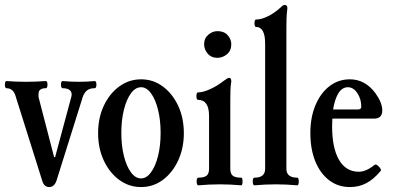

<svg xmlns="http://www.w3.org/2000/svg" viewBox="-21 -746 1595 777"><path d="M178 11Q159 11 151 -11L43 -354Q34 -389 5 -389Q1 -389 -0.5 -396.5Q-2 -404 -0.5 -411Q1 -418 5 -418Q45 -415 84 -415Q124 -415 164 -418Q169 -418 170.5 -411Q172 -404 170.5 -396.5Q169 -389 164 -389Q135 -389 135 -366Q135 -362 135 -358.5Q135 -355 135 -353L198 -110H202L267 -352Q269 -358 269 -363Q269 -389 232 -389Q228 -389 226.5 -396.5Q225 -404 226.5 -411Q228 -418 232 -418Q266 -415 297 -415Q330 -415 362 -418Q367 -418 368.5 -411Q370 -404 368.5 -396.5Q367 -389 362 -389Q342 -389 331 -380Q320 -371 314 -354L208 -16Q199 11 178 11Z M550 11Q501 11 461.5 -18Q422 -47 399 -96.5Q376 -146 376 -207Q376 -269 399 -318Q422 -367 461.5 -396Q501 -425 550 -425Q599 -425 638 -396Q677 -367 700 -318Q723 -269 723 -207Q723 -146 700 -96.5Q677 -47 638 -18Q599 11 550 11ZM550 -24Q572 -24 590 -48.5Q608 -73 618.5 -114.5Q629 -156 629 -208Q629 -260 618.5 -302Q608 -344 590 -368.5Q572 -393 550 -393Q527 -393 509 -368.5Q491 -344 480.5 -302Q470 -260 470 -208Q470 -156 480.5 -114.5Q491 -73 509 -48.5Q527 -24 550 -24Z M859 -512Q834 -512 819.5 -529Q805 -546 805 -567Q805 -591 822 -605.5Q839 -620 859 -620Q886 -620 900.5 -603.5Q915 -587 915 -567Q915 -541 897.5 -526.5Q880 -512 859 -512ZM782 4Q777 4 775.5 -4Q774 -12 775.5 -19.5Q777 -27 782 -27Q805 -27 815 -35Q825 -43 825 -63V-277Q825 -342 780 -342Q776 -342 774.5 -349.5Q773 -357 774.5 -364.5Q776 -372 780 -372Q800 -372 829 -385Q858 -398 886 -420Q901 -431 906 -431Q915 -431 915 -417Q912 -398 911.5 -378.5Q911 -359 911 -339V-63Q911 -43 921 -35Q931 -27 955 -27Q959 -27 960 -19.5Q961 -12 960 -4Q959 4 955 4Q933 2 911.5 1Q890 0 869 0Q847 0 825 1Q803 2 782 4Z M1009 4Q1004 4 1002.5 -4Q1001 -12 1002.5 -19.5Q1004 -27 1009 -27Q1052 -27 1052 -63V-569Q1052 -637 1015 -637Q1011 -637 1009.5 -644.5Q1008 -652 1009.5 -659.5Q1011 -667 1015 -667Q1037 -667 1064 -680.5Q1091 -694 1116 -717Q1124 -726 1132 -726Q1142 -726 1142 -712Q1139 -690 1138.5 -669.5Q1138 -649 1138 -630V-63Q1138 -27 1182 -27Q1186 -27 1187.5 -19.5Q1189 -12 1187.5 -4Q1186 4 1182 4Q1160 2 1138.5 1Q1117 0 1096 0Q1074 0 1052 1Q1030 2 1009 4Z M1395 11Q1347 11 1311 -16.5Q1275 -44 1255 -93Q1235 -142 1235 -208Q1235 -271 1255.5 -320Q1276 -369 1312 -397Q1348 -425 1395 -425Q1457 -425 1499 -368Q1526 -330 1526 -299Q1526 -266 1493 -266H1324Q1323 -251 1323 -235Q1323 -147 1351 -99Q1379 -51 1431 -51Q1461 -51 1495 -79Q1500 -82 1506.5 -77Q1513 -72 1517.5 -65.5Q1522 -59 1520 -55Q1492 -21 1462 -5Q1432 11 1395 11ZM1387 -393Q1364 -393 1349 -369.5Q1334 -346 1327 -303H1427Q1441 -303 1441 -314Q1441 -346 1425 -369.5Q1409 -393 1387 -393Z"/></svg>

Font: Junicode Two Beta Condensed Medium
Style: Regular
Weight: 500
Width: 3
Designer: Peter S. Baker
Foundry: Briery Creek Software
Version: Version 1.053; ttfautohint (v1.8.4)